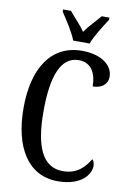

<svg xmlns="http://www.w3.org/2000/svg" viewBox="-101 -992 715 1062"><g transform="rotate(10 256.5 -460.5)"><path d="M250 -771H342C359 -816 400 -880 425 -918V-931H382C356 -899 319 -864 295 -828C271 -864 235 -899 209 -931H165V-918C191 -880 233 -816 250 -771ZM300 10C432 10 481 -60 481 -107C481 -122 476 -137 468 -143C438 -95 399 -50 318 -50C203 -50 156 -161 156 -358C156 -551 197 -670 300 -670C375 -670 400 -605 400 -540C452 -540 483 -568 483 -609C483 -671 420 -724 309 -724C134 -724 44 -578 44 -358C44 -137 132 10 300 10Z"/></g></svg>

Font: Noto Serif Armenian ExtraCondensed Medium
Style: Regular
Weight: 500
Width: 2
Designer: Monotype Design Team
Foundry: Monotype Imaging Inc.
Version: Version 2.008